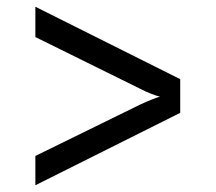

<svg xmlns="http://www.w3.org/2000/svg" viewBox="-20 -615 640 570"><path d="M85 -65V-152L395 -304Q414 -313 430.5 -319.5Q447 -326 455 -328Q446 -330 429 -336.5Q412 -343 395 -352L85 -505V-595L515 -380V-280Z"/></svg>

Font: JetBrainsMono NF
Style: Regular
Weight: 400
Designer: Philipp Nurullin, Konstantin Bulenkov
Foundry: JetBrains
Version: Version 2.251; ttfautohint (v1.8.3);Nerd Fonts 2.2.2